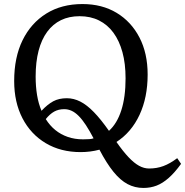

<svg xmlns="http://www.w3.org/2000/svg" viewBox="-20 -737 914 948"><path d="M688 191Q646 191 610 172Q574 153 540 111Q506 69 471 2Q449 8 425.5 11Q402 14 378 14Q280 14 206 -30Q132 -74 91 -153Q50 -232 50 -337Q50 -454 91.5 -538.5Q133 -623 208.5 -670Q284 -717 387 -717Q484 -717 556 -673.5Q628 -630 668.5 -552Q709 -474 709 -369Q709 -256 669 -170Q629 -84 555 -36Q588 11 615 39.5Q642 68 666.5 81.5Q691 95 716 95Q754 95 786.5 83Q819 71 855 44L874 72Q843 115 813 141.5Q783 168 753 179.5Q723 191 688 191ZM390 -49Q408 -49 421 -50Q434 -51 442 -54Q422 -92 404 -119.5Q386 -147 368.5 -164.5Q351 -182 333.5 -190Q316 -198 297 -198Q269 -198 247.5 -186Q226 -174 206 -149Q226 -117 253 -95Q280 -73 314.5 -61Q349 -49 390 -49ZM518 -91Q558 -127 579 -192.5Q600 -258 600 -350Q600 -423 584.5 -479.5Q569 -536 540 -575.5Q511 -615 469 -636Q427 -657 373 -657Q321 -657 281 -637.5Q241 -618 213 -580Q185 -542 170.5 -486.5Q156 -431 156 -359Q156 -310 163 -267.5Q170 -225 185 -190Q215 -222 243 -237Q271 -252 310 -252Q344 -252 376.5 -235.5Q409 -219 443.5 -183.5Q478 -148 518 -91Z"/></svg>

Font: Literata 18pt
Style: Regular
Weight: 400
Designer: Latin by Veronika Burian and Jose Scaglione. Greek by Irene Vlachou. Cyrillic by Vera Evstafieva.
Foundry: TypeTogether
Version: Version 3.103;gftools[0.9.29]